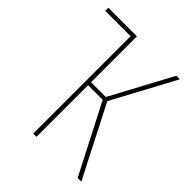

<svg xmlns="http://www.w3.org/2000/svg" viewBox="-190 -800 920 920"><g transform="rotate(45 270.0 -340.5)"><path d="M326 -361 511 0H486L306 -350H207V0H185V-660H13V-681H208L207 -680V-370H307L474 -681H498Z"/></g></svg>

Font: Fira Sans Extra Condensed Thin
Style: Regular
Weight: 250
Width: 1
Designer: Carrois Corporate & Edenspiekermann AG
Foundry: Carrois Corporate GbR & Edenspiekermann AG
Version: Version 4.203